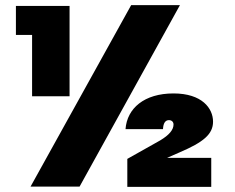

<svg xmlns="http://www.w3.org/2000/svg" viewBox="-20 -727 914 748"><path d="M99 0H290L681 -707H491ZM251 -352V-704H42V-591H105V-352ZM681 -134C772 -173 810 -204 810 -253C810 -305 767 -363 656 -363C542 -363 475 -305 469 -224H615C616 -247 624 -259 638 -259C649 -259 656 -252 656 -242C656 -221 639 -201 604 -180L476 -108V1H803V-112H631Z"/></svg>

Font: Poppins STUK1
Style: Regular
Weight: 400
Designer: Jonny Pinhorn (original), Sammy Jo Hughes (modified version)
Foundry: Type Mafia
Version: Version 1.002;hotconv 1.0.109;makeotfexe 2.5.65596